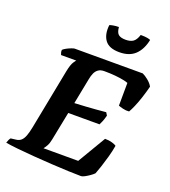

<svg xmlns="http://www.w3.org/2000/svg" viewBox="-172 -1033 1017 1149"><g transform="rotate(20 336.0 -458.0)"><path d="M478 0Q448 0 397.5 -2Q347 -4 288 -7.5Q229 -11 170.5 -15.5Q112 -20 64 -25Q16 -30 -11 -35Q-8 -45 -3.5 -54.5Q1 -64 5 -68L37 -72Q57 -74 69.5 -85Q82 -96 90.5 -118Q99 -140 106 -176L181 -561Q190 -605 201.5 -622Q213 -639 215 -640H118Q116 -646 113.5 -653Q111 -660 112 -671Q119 -678 133 -685.5Q147 -693 161.5 -698.5Q176 -704 182 -704H615Q631 -697 652 -680Q673 -663 683 -644Q673 -605 661 -568.5Q649 -532 637 -504.5Q625 -477 616 -462Q597 -460 576.5 -465Q556 -470 547 -474L548 -619Q539 -623 517 -627.5Q495 -632 464 -635Q433 -638 395 -638Q371 -638 356.5 -627.5Q342 -617 334.5 -599.5Q327 -582 323 -560L291 -397Q331 -399 363.5 -401Q396 -403 426.5 -405.5Q457 -408 489 -411L500 -393Q494 -370 487.5 -354Q481 -338 476 -329H277L241 -148Q236 -121 226.5 -104.5Q217 -88 210 -80H431L537 -259Q563 -259 583 -253Q603 -247 610 -241Q604 -205 593.5 -167.5Q583 -130 572.5 -98Q562 -66 554 -46Q547 -38 531.5 -27Q516 -16 501 -8Q486 0 478 0ZM439 -775Q373 -775 347 -811Q321 -847 328 -907Q334 -910 350.5 -913Q367 -916 386 -916Q389 -881 404 -869.5Q419 -858 449 -858Q479 -858 496.5 -870Q514 -882 525 -916Q553 -916 568 -913Q583 -910 588 -907Q575 -844 539 -809.5Q503 -775 439 -775Z"/></g></svg>

Font: Texturina 12pt ExtraBold
Style: Italic
Weight: 800
Italic angle: -11°
Designer: Guillermo Torres Carreño
Foundry: Omnibus-Type
Version: Version 1.002